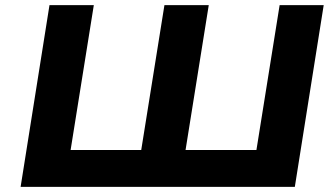

<svg xmlns="http://www.w3.org/2000/svg" viewBox="-20 -725 1305 745"><path d="M60 0 172 -705H344L254 -143H528L618 -705H790L700 -143H975L1065 -705H1236L1124 0Z"/></svg>

Font: Nunito Sans 7pt SemiExpanded ExtraBold
Style: Italic
Weight: 800
Width: 6
Italic angle: -9°
Designer: Vernon Adams
Foundry: Vernon Adams
Version: Version 3.101;gftools[0.9.27]